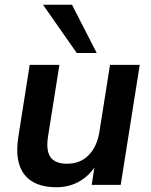

<svg xmlns="http://www.w3.org/2000/svg" viewBox="-20 -778 636 808"><path d="M217 10Q125 10 83 -43Q41 -96 57 -201L105 -505H230L182 -203Q173 -143 193 -116Q213 -89 262 -89Q318 -89 353 -125Q388 -161 398 -221L443 -505H568L488 0H366L377 -72Q348 -32 307.5 -11Q267 10 217 10ZM303 -555 161 -758H283L387 -555Z"/></svg>

Font: Mulish
Style: Bold Italic
Weight: 700
Italic angle: -9°
Designer: Vernon Adams
Foundry: Vernon Adams
Version: Version 3.603; ttfautohint (v1.8.3)